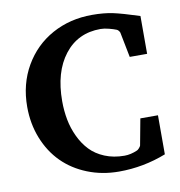

<svg xmlns="http://www.w3.org/2000/svg" viewBox="-79 -760 795 849"><g transform="rotate(-10 318.0 -335.5)"><path d="M600.1 -23.9Q498 16.1 388.2 16.1Q312.5 16.1 247.1 -10Q181.6 -36.1 135.5 -82.3Q89.4 -128.4 63.2 -194.1Q37.1 -259.8 37.1 -335.9Q37.1 -438 83.7 -518.6Q130.4 -599.1 210.4 -643.1Q290.5 -687 389.2 -687Q442.4 -687 482.7 -678.5Q522.9 -669.9 600.1 -645V-475.1H522L500 -586.9Q500 -589.4 495.8 -595.2Q491.7 -601.1 486.8 -603Q475.1 -607.9 453.9 -613.5Q432.6 -619.1 416 -619.1Q313.5 -619.1 253.7 -541.7Q193.8 -464.4 193.8 -334Q193.8 -290.5 201.4 -250.5Q209 -210.4 226.6 -173.3Q244.1 -136.2 270 -108.9Q295.9 -81.5 335.4 -65.2Q375 -48.8 423.8 -48.8Q451.7 -48.8 481.9 -62Q485.8 -63.5 491.7 -70.1Q497.6 -76.7 499 -81.1L521 -199.2H600.1Z"/></g></svg>

Font: Veleka
Style: Bold
Weight: 700
Designer: Stefan Peev, Context Ltd, 2016; SIL International, 1997-2014.
Foundry: Stefan Peev, Context Ltd, 2016
Version: Version 1.000